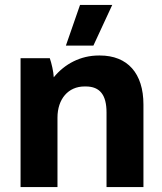

<svg xmlns="http://www.w3.org/2000/svg" viewBox="-20 -755 653 775"><path d="M357 -571 433 -735H303L246 -571ZM63 0H212V-280C212 -356 256 -406 321 -406H326C384 -406 410 -371 410 -301V0H559V-333C559 -459 495 -531 383 -531H379C305 -531 241 -497 197 -443C196 -466 188 -500 181 -520H63Z"/></svg>

Font: Fixel Text Bold
Style: Bold
Weight: 700
Width: 4
Designer: AlfaBravo + MacPaw
Foundry: Kyrylo Tkachov, Marchela Mozhyna, Serhii Makarenko, Maria Weinstein, Zakhar Kryvoshyya
Version: Version 1.211